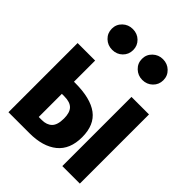

<svg xmlns="http://www.w3.org/2000/svg" viewBox="-227 -943 1069 1069"><g transform="rotate(45 307.5 -408.5)"><path d="M164.6 -544.6V-377.9H174.4Q294.9 -377.9 355.1 -333.1Q415.4 -288.2 415.4 -191.8Q415.4 -95.9 356.2 -47.9Q296.9 0 191.8 0H26.7V-544.6ZM588.7 -544.6V0H450.8V-544.6ZM183.6 -282.6H164.6V-100.5H188.7Q227.2 -100.5 248.7 -121.8Q270.3 -143.1 270.3 -193.8Q270.3 -240.5 249.7 -261.5Q229.2 -282.6 183.6 -282.6ZM189.2 -653.8Q153.8 -653.8 129.2 -677.4Q104.6 -701 104.6 -735.9Q104.6 -770.3 129.2 -793.8Q153.8 -817.4 189.2 -817.4Q225.1 -817.4 249.2 -793.8Q273.3 -770.3 273.3 -735.9Q273.3 -701 249.2 -677.4Q225.1 -653.8 189.2 -653.8ZM426.2 -653.8Q391.8 -653.8 366.9 -677.4Q342.1 -701 342.1 -735.9Q342.1 -770.3 366.9 -793.8Q391.8 -817.4 426.2 -817.4Q462.1 -817.4 486.4 -793.8Q510.8 -770.3 510.8 -735.9Q510.8 -701 486.4 -677.4Q462.1 -653.8 426.2 -653.8Z"/></g></svg>

Font: FiraCode Nerd Font
Style: Bold
Weight: 700
Designer: Carrois Corporate, Edenspiekermann AG, Nikita Prokopov
Foundry: Carrois Corporate, Edenspiekermann AG, Nikita Prokopov
Version: Version 6.002;Nerd Fonts 2.1.0